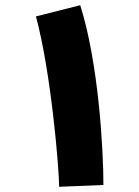

<svg xmlns="http://www.w3.org/2000/svg" viewBox="-20 -710 535 737"><path d="M377 0C377 -138 358 -469 288 -690L118 -647C177 -428 207 -58 207 7Z"/></svg>

Font: Noto Sans Arabic ExtCond Blk
Style: Regular
Weight: 900
Width: 2
Designer: Monotype Design Team, Nadine Chahine, Nizar Qandah and Khaled Hosny
Foundry: Monotype Imaging Inc.
Version: Version 2.012